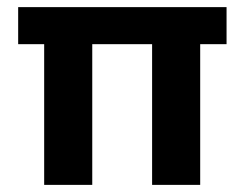

<svg xmlns="http://www.w3.org/2000/svg" viewBox="-20 -519 687 539"><path d="M104 0V-395H31V-499H616V-395H542V0H407V-395H239V0Z"/></svg>

Font: DM Sans 20pt
Style: Bold
Weight: 700
Version: Version 4.004;gftools[0.9.30]